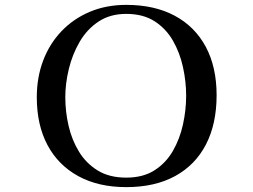

<svg xmlns="http://www.w3.org/2000/svg" viewBox="-20 -762 1040 788"><path d="M744 -369Q744 -427 731 -486.5Q718 -546 689.5 -595.5Q661 -645 614 -675Q567 -705 498 -705Q432 -705 384.5 -673.5Q337 -642 307 -590.5Q277 -539 262.5 -479Q248 -419 248 -363Q248 -304 261.5 -245.5Q275 -187 304.5 -139Q334 -91 381.5 -62Q429 -33 498 -33Q567 -33 614 -63Q661 -93 689.5 -142.5Q718 -192 731 -251.5Q744 -311 744 -369ZM869 -371Q869 -254 825.5 -169.5Q782 -85 699 -39.5Q616 6 498 6Q384 6 301.5 -39Q219 -84 175 -166.5Q131 -249 131 -363Q131 -444 157 -513Q183 -582 232 -633.5Q281 -685 348.5 -713.5Q416 -742 498 -742Q614 -742 697 -697.5Q780 -653 824.5 -570Q869 -487 869 -371Z"/></svg>

Font: Kaisei Decol Medium
Style: Regular
Weight: 500
Designer: Font-Kai, 金井和夫
Foundry: KAZUO KANAI
Version: Version 5.003